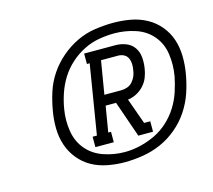

<svg xmlns="http://www.w3.org/2000/svg" viewBox="-72 -977 671 605"><g transform="rotate(-15 264.0 -675.0)"><path d="M188 -528V-562H202L239 -788H230V-822H332Q350 -822 366.5 -815.5Q383 -809 392.5 -795Q402 -781 403.5 -763Q405 -745 402 -727Q400 -713 394.5 -699Q389 -685 378.5 -673.5Q368 -662 354.5 -655Q341 -648 326 -646L356 -562H376V-528H328L287 -646H253L239 -562H248V-528ZM258 -680H313Q323 -680 333 -683.5Q343 -687 350 -695Q357 -703 361 -712.5Q365 -722 366 -732Q368 -742 367.5 -752Q367 -762 363 -770.5Q359 -779 350.5 -783.5Q342 -788 332 -788H276ZM265 -458Q237 -458 209 -463.5Q181 -469 158 -482Q135 -495 118 -516Q101 -537 92.5 -562.5Q84 -588 83.5 -616.5Q83 -645 88 -673Q93 -703 102.5 -732.5Q112 -762 129.5 -788Q147 -814 171.5 -835Q196 -856 224.5 -869.5Q253 -883 283.5 -887.5Q314 -892 343 -892Q372 -892 399.5 -887Q427 -882 451 -869Q475 -856 492.5 -835Q510 -814 518.5 -788.5Q527 -763 527.5 -734Q528 -705 523 -677Q518 -647 508 -617.5Q498 -588 480.5 -561.5Q463 -535 438 -514Q413 -493 384.5 -480.5Q356 -468 325.5 -463Q295 -458 265 -458ZM274 -489Q299 -489 324.5 -495Q350 -501 374 -512.5Q398 -524 418 -542.5Q438 -561 452 -583.5Q466 -606 474 -630.5Q482 -655 487 -680V-681Q493 -716 488 -751Q483 -786 461.5 -811.5Q440 -837 406.5 -848Q373 -859 338 -859Q313 -859 287.5 -854.5Q262 -850 238 -838Q214 -826 193.5 -807.5Q173 -789 159 -766.5Q145 -744 136.5 -719Q128 -694 124 -669Q118 -634 123.5 -598.5Q129 -563 150.5 -537.5Q172 -512 205.5 -500.5Q239 -489 274 -489Z"/></g></svg>

Font: Iosevka Slab XLtObl
Style: Regular
Weight: 200
Italic angle: -9°
Monospace: yes
Designer: Belleve Invis
Foundry: Belleve Invis
Version: Version 11.1.1; ttfautohint (v1.8.3)